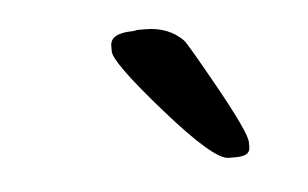

<svg xmlns="http://www.w3.org/2000/svg" viewBox="-28 -736 384 239"><g transform="rotate(-5 163.5 -616.0)"><path d="M276.4 -548.8V-542.5Q276.4 -531.7 259.3 -531.7H249.5Q231 -531.7 173.6 -597.2Q116.2 -662.6 116.2 -676.3V-683.1Q116.2 -699.2 145 -699.2L149.9 -700.2H160.2Q189 -700.2 207 -682.1Q210.9 -678.2 243.7 -619.4Q276.4 -560.5 276.4 -548.8Z"/></g></svg>

Font: Averia Libre
Style: Italic
Weight: 400
Italic angle: -7.90001°
Version: Version 1.002